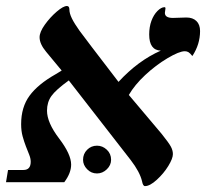

<svg xmlns="http://www.w3.org/2000/svg" viewBox="-29 -612 692 645"><path d="M643.1 -507.8Q643.1 -462.9 617.2 -423.8Q609.4 -433.6 604 -436.8Q598.6 -439.9 591.8 -439.9Q573.2 -439.9 533.4 -416.3Q493.7 -392.6 458.5 -359.6Q423.3 -326.7 403.8 -293L514.2 -162.1Q538.1 -132.3 544.9 -119.6Q551.8 -106.9 551.8 -94.2Q551.8 -79.6 536.4 -54.4Q521 -29.3 497.8 -8.1Q474.6 13.2 458 13.2Q451.2 13.2 448.2 -2.9Q440.9 -34.2 410.2 -74.2L202.1 -341.8Q158.2 -310.1 143.6 -289.3Q128.9 -268.6 128.9 -240.2Q128.9 -200.2 169.4 -147Q210 -93.8 210 -59.1Q210 -30.8 187 0H-8.8L-2 -41H49.8Q74.2 -41 74.2 -68.8Q74.2 -79.6 69.1 -92.3Q64 -105 58.1 -120.1Q52.2 -135.3 47.1 -153.6Q42 -171.9 42 -194.8Q42 -252 70.3 -290.5Q98.6 -329.1 158.2 -362.8L178.2 -375L126 -438Q104 -464.4 104 -486.8Q104 -504.4 121.6 -529.1Q139.2 -553.7 161.4 -572.8Q183.6 -591.8 195.8 -591.8Q204.1 -591.8 204.1 -580.1Q204.1 -567.4 212.4 -550.3Q220.7 -533.2 238 -509Q255.4 -484.9 369.1 -336.9Q434.6 -408.2 511.2 -441.9Q472.2 -443.4 472.2 -496.1Q472.2 -521.5 479.7 -542Q487.3 -562.5 500 -575.2Q512.7 -587.9 523.9 -587.9Q526.9 -587.9 526.9 -584L524.9 -568.8Q524.9 -551.8 551.8 -551.8L597.2 -553.2Q618.7 -553.2 630.9 -541.3Q643.1 -529.3 643.1 -507.8ZM250 -75.2Q250 -95.2 263.7 -108.9Q277.3 -122.6 296.9 -122.6Q315.4 -122.6 329.8 -109.1Q344.2 -95.7 344.2 -75.2Q344.2 -57.1 329.8 -43.2Q315.4 -29.3 296.9 -29.3Q277.3 -29.3 263.7 -43.5Q250 -57.6 250 -75.2Z"/></svg>

Font: Liberation Serif
Style: Bold Italic
Weight: 700
Italic angle: -16.333°
Designer: Steve Matteson
Foundry: Ascender Corporation
Version: Version 2.1.5